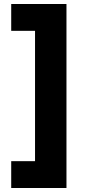

<svg xmlns="http://www.w3.org/2000/svg" viewBox="-20 -759 426 959"><path d="M312 180H36V46H155V-605H36V-739H312Z"/></svg>

Font: Cantarell Extra Bold
Style: Regular
Weight: 800
Designer: Dave Crossland, Nikolaus Waxweiler, Florian Fecher, Jacques Le Bailly, Eben Sorkin, Alexei Vanyashin, Alexios Zavras, Em
Version: Version 0.303